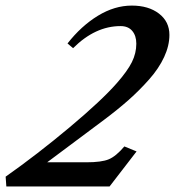

<svg xmlns="http://www.w3.org/2000/svg" viewBox="-76 -671 629 691"><path d="M-53.2 0 -55.7 -35.2Q58.6 -115.7 174.6 -212.9Q290.5 -310.1 344.7 -372.1Q382.8 -415.5 398.7 -447.5Q414.6 -479.5 414.6 -513.7Q414.6 -542.5 399.9 -559.8Q385.3 -577.1 357.9 -577.1Q266.6 -577.1 187 -497.6L167 -514.6Q216.3 -577.6 276.4 -614.3Q336.4 -650.9 398.4 -650.9Q458.5 -650.9 496.1 -622.1Q533.7 -593.3 533.7 -545.4Q533.7 -506.8 514.9 -466.1Q496.1 -425.3 461.2 -385.7Q426.3 -346.2 387.2 -311.5Q348.1 -276.9 297.9 -239.3L93.8 -86.9H234.4Q289.6 -86.9 315.4 -97.7Q341.3 -108.4 371.6 -144L415.5 -126L318.4 0Z"/></svg>

Font: Elstob 8pt
Style: Bold Italic
Weight: 700
Italic angle: -20°
Designer: Peter S. Baker
Version: Version 1.015